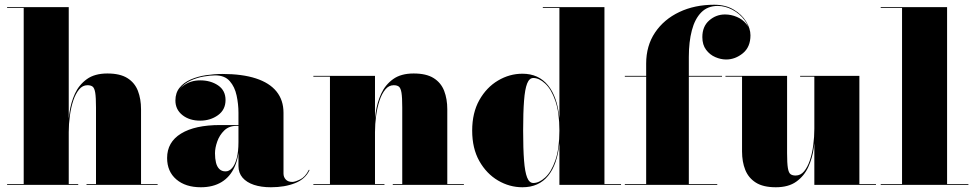

<svg xmlns="http://www.w3.org/2000/svg" viewBox="-20 -780 4116 810"><path d="M10 0V-3.5H80V-746.5H10V-750H270V-3.5H310V0ZM345 0V-3.5H385V-326.5Q385 -368.5 381.8 -388.5Q378.5 -408.5 370.8 -414.5Q363 -420.5 349 -420.5Q328.5 -420.5 313.8 -402.8Q299 -385 289.2 -356Q279.5 -327 274.8 -292Q270 -257 270 -223H267Q267 -261.5 273 -304.5Q279 -347.5 296.2 -385Q313.5 -422.5 346.5 -446.2Q379.5 -470 433 -470Q486.5 -470 517.5 -450.5Q548.5 -431 561.8 -396.8Q575 -362.5 575 -319V-3.5H645V0Z M1123 10Q1082 10 1051.2 -0.2Q1020.5 -10.5 1003.2 -30.5Q986 -50.5 986 -80V-304.5Q986 -340.5 978.2 -377Q970.5 -413.5 949.2 -437.8Q928 -462 888 -462Q867.5 -462 839.5 -457.2Q811.5 -452.5 785 -440.5Q758.5 -428.5 741.2 -408Q724 -387.5 724 -356H721Q721 -393 751.5 -417Q782 -441 824.5 -441Q868.5 -441 900 -419.8Q931.5 -398.5 931.5 -358Q931.5 -317 899.5 -294Q867.5 -271 824.5 -271Q779 -271 749.5 -294.5Q720 -318 720 -356Q720 -388.5 737.8 -410.2Q755.5 -432 784.8 -444.8Q814 -457.5 849 -462.8Q884 -468 918 -468Q1002 -468 1059.5 -449.2Q1117 -430.5 1146.5 -394Q1176 -357.5 1176 -304.5V-48Q1176 -33 1185.5 -22.8Q1195 -12.5 1213 -12.5Q1224.5 -12.5 1246.2 -23Q1268 -33.5 1283 -63.5L1286 -63Q1269 -25 1225.2 -7.5Q1181.5 10 1123 10ZM827.5 10Q762.5 10 723.8 -23.2Q685 -56.5 685 -113.5Q685 -180.5 743.8 -216.5Q802.5 -252.5 909 -252.5H1032.5V-249H977.5Q946 -249 926 -229.5Q906 -210 896.5 -183Q887 -156 887 -133.5Q887 -111 891.2 -93.8Q895.5 -76.5 905.5 -66.8Q915.5 -57 931.5 -57Q947 -57 959.2 -71Q971.5 -85 978.8 -112.5Q986 -140 986 -180.5H989Q989 -118.5 969.8 -76Q950.5 -33.5 914.5 -11.8Q878.5 10 827.5 10Z M1562 -460V-3.5H1602V0H1302V-3.5H1372V-456.5H1302V-460ZM1867 -319V-3.5H1937V0H1637V-3.5H1677V-326.5Q1677 -368.5 1673.8 -388.5Q1670.5 -408.5 1662.8 -414.5Q1655 -420.5 1641 -420.5Q1620.5 -420.5 1605.8 -402.8Q1591 -385 1581.2 -356Q1571.5 -327 1566.8 -292Q1562 -257 1562 -223H1559Q1559 -261.5 1565 -304.5Q1571 -347.5 1588.2 -385Q1605.5 -422.5 1638.5 -446.2Q1671.5 -470 1725 -470Q1778.5 -470 1809.5 -450.5Q1840.5 -431 1853.8 -396.8Q1867 -362.5 1867 -319Z M2184 10Q2129.5 10 2081 -18.5Q2032.5 -47 2002.2 -100.5Q1972 -154 1972 -229Q1972 -304 2002.2 -357.8Q2032.5 -411.5 2081 -440.2Q2129.5 -469 2184 -469Q2252 -469 2291.8 -420.2Q2331.5 -371.5 2340 -281.5V-746.5H2270V-750H2530V-3.5H2600V0H2340V-176Q2331.5 -86.5 2292.2 -38.2Q2253 10 2184 10ZM2230 -8Q2254.5 -8 2280.2 -31.5Q2306 -55 2323 -104Q2340 -153 2340 -229Q2340 -305 2323 -354.2Q2306 -403.5 2280.2 -427.2Q2254.5 -451 2230 -451Q2213 -451 2203.8 -427.5Q2194.5 -404 2190.8 -355Q2187 -306 2187 -229Q2187 -152 2190.8 -103.2Q2194.5 -54.5 2203.8 -31.2Q2213 -8 2230 -8Z M2706 0V-511.5Q2706 -587 2743.5 -642.8Q2781 -698.5 2845.8 -729.2Q2910.5 -760 2993 -760Q3041 -760 3075.2 -739.5Q3109.5 -719 3127.8 -689.2Q3146 -659.5 3146 -631Q3146 -581.5 3113.8 -555.2Q3081.5 -529 3043.5 -529Q3021 -529 2997.8 -539Q2974.5 -549 2958.8 -570Q2943 -591 2943 -623.5Q2943 -668.5 2972 -693.8Q3001 -719 3038.5 -719Q3064.5 -719 3089 -708.5Q3113.5 -698 3129.2 -678.2Q3145 -658.5 3145 -631H3142.5Q3142.5 -666 3121.8 -694.2Q3101 -722.5 3070 -738.8Q3039 -755 3008 -755Q2965.5 -755 2938.5 -727.8Q2911.5 -700.5 2898.8 -652Q2886 -603.5 2886 -540V0ZM2616 0V-3.5H3006V0ZM2616 -456.5V-460H3026V-456.5Z M3253 10Q3199.5 10 3168.5 -9.8Q3137.5 -29.5 3124 -63.5Q3110.5 -97.5 3110.5 -141V-456.5H3040.5V-460H3300.5V-133.5Q3300.5 -91.5 3303.8 -71.5Q3307 -51.5 3314.8 -45.5Q3322.5 -39.5 3336.5 -39.5Q3357.5 -39.5 3372.2 -57.2Q3387 -75 3396.8 -104Q3406.5 -133 3411 -168Q3415.5 -203 3415.5 -237H3419Q3419 -198.5 3413 -155.5Q3407 -112.5 3389.8 -75Q3372.5 -37.5 3339.5 -13.8Q3306.5 10 3253 10ZM3415.5 0V-456.5H3355.5V-460H3605.5V-3.5H3675.5V0Z M3975.5 -750V-3.5H4065.5V0H3695.5V-3.5H3785.5V-746.5H3695.5V-750Z"/></svg>

Font: Bodoni Moda 48pt Black
Style: Regular
Weight: 900
Designer: Owen Earl
Foundry: indestructible type
Version: Version 2.004